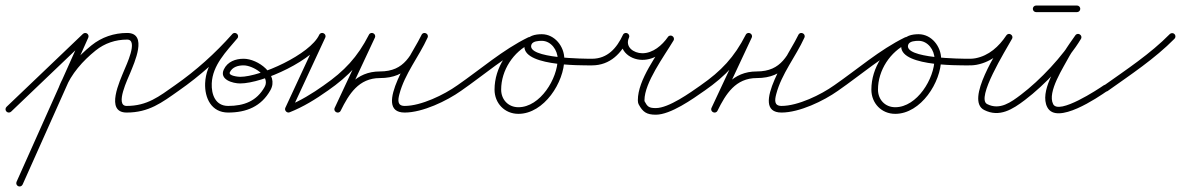

<svg xmlns="http://www.w3.org/2000/svg" viewBox="-32 -396 4281 696"><path d="M-8.7 8.3C-4.1 13.1 3.5 13.3 8.3 8.7C51.3 -32.4 94.3 -73.4 137.3 -114.5C186.6 -161.6 236 -208.7 285.3 -255.8C290.1 -260.4 290.3 -268 285.7 -272.8C281.1 -277.6 273.5 -277.7 268.7 -273.2C219.4 -226.1 170 -179 120.7 -131.8C77.7 -90.8 34.7 -49.7 -8.3 -8.7C-13.1 -4.1 -13.3 3.5 -8.7 8.3ZM281.9 -275.4C275.8 -278.1 268.7 -275.4 266 -269.4C186.7 -91.9 107.4 85.6 28 263.1C25.3 269.2 28.1 276.3 34.1 279C40.2 281.7 47.3 278.9 50 272.9C50 272.9 50 272.9 50 272.9C129.3 95.4 208.6 -82.1 288 -259.6C290.7 -265.6 287.9 -272.7 281.9 -275.4ZM204.2 -72.7C204.2 -72.7 204.2 -72.7 204.2 -72.7C225.5 -127.9 268.9 -176.1 314.5 -212.8C347.4 -239.3 386.8 -252.5 429 -252.5C470.8 -252.5 424.5 -157.4 417.9 -140.7C403.4 -104.6 347.5 12 427 12C507.6 12 554.3 -23.7 615.9 -67.2C621.3 -71 622.6 -78.5 618.8 -83.9C615 -89.3 607.5 -90.6 602.1 -86.8C544.8 -46.4 502 -12 427 -12C382.9 -12 432.9 -113.6 440.1 -131.7C454.1 -166.8 505.4 -276.5 429 -276.5C381.4 -276.5 336.6 -261.4 299.5 -231.5C250.5 -192.1 204.6 -140.5 181.8 -81.3C179.4 -75.1 182.5 -68.2 188.7 -65.8C194.9 -63.4 201.8 -66.5 204.2 -72.7Z M615.9 -67.2C615.9 -67.2 615.9 -67.2 615.9 -67.2C693.9 -121.5 764.9 -185.4 828 -256.5C833.2 -262.4 831.2 -269.4 826.6 -273.3C822 -277.3 814.9 -278.2 809.8 -272.2C765.8 -219.8 714.6 -167.2 711.6 -94.5C711.6 -94.5 711.6 -94.5 711.6 -94.5C711.6 -94.5 711.6 -94.5 711.6 -94.5C709.5 -40.7 734.2 12 795 12C861.2 12 915.1 -9.9 948.3 -69.1C980.6 -126.9 902.3 -183.1 851.4 -183C851.4 -183 851.4 -183 851.4 -183C851.4 -183 851.5 -183 851.5 -183C821.9 -183.2 792.5 -172.4 779.3 -144.1C762.2 -107.3 812 -93.5 838.4 -93.5C921.5 -93.5 1109.6 -179.5 1146.9 -259.4C1150.3 -266.7 1146.5 -272.8 1141.1 -275.3C1135.6 -277.9 1128.5 -276.8 1125.1 -269.5C1084.2 -181.4 1043.2 -93.2 1002.3 -5.1C1000.1 -0.5 1001.6 4.5 1004.8 7.9C1008 11.2 1012.8 13 1017.5 11.2C1067.1 -8.3 1112.6 -36.5 1155.9 -67.2C1161.3 -71 1162.6 -78.5 1158.8 -83.9C1155 -89.3 1147.5 -90.6 1142.1 -86.8C1142.1 -86.8 1142.1 -86.8 1142.1 -86.8C1100.3 -57.2 1056.5 -30 1008.7 -11.2C1004.1 -9.3 1006.8 -3 1011.3 1.7C1015.7 6.5 1021.9 9.6 1024 5.1C1065 -83.1 1105.9 -171.3 1146.9 -259.4C1150.3 -266.7 1146.5 -272.8 1141.1 -275.4C1135.6 -277.9 1128.5 -276.8 1125.1 -269.6C1092.2 -198.9 912.4 -117.5 838.4 -117.5C831.8 -117.5 795.1 -121.1 801.1 -133.9C810.2 -153.4 831.4 -159.1 851.3 -159C851.3 -159 851.4 -159 851.4 -159C851.4 -159 851.4 -159 851.4 -159C883.5 -159.1 949.8 -121 927.3 -80.9C898.5 -29.3 852.4 -12 795 -12C748.6 -12 734 -53.7 735.6 -93.5C735.6 -93.5 735.6 -93.5 735.6 -93.5C735.6 -93.5 735.6 -93.5 735.6 -93.5C738.3 -159.7 788.1 -209 828.2 -256.8C833.3 -262.8 831.3 -269.7 826.8 -273.6C822.3 -277.4 815.3 -278.3 810 -272.4C748.2 -202.7 678.6 -140.1 602.1 -86.8C596.7 -83.1 595.4 -75.6 599.2 -70.1C602.9 -64.7 610.4 -63.4 615.9 -67.2Z M1155.9 -67.1C1155.9 -67.1 1155.9 -67.1 1155.9 -67.1C1233.3 -121 1283.3 -174.2 1326.7 -259C1330.3 -266 1326.5 -272.2 1321.1 -274.9C1315.6 -277.5 1308.5 -276.7 1305.1 -269.6C1263.9 -181.4 1222.6 -93.2 1181.3 -5.1C1178 2.1 1181.6 8.2 1187 10.8C1192.4 13.4 1199.4 12.4 1203 5.3C1233 -55.4 1268.6 -113 1345 -113C1447.4 -113 1474.3 -177.7 1517.6 -258.8C1521.2 -265.7 1517.5 -271.8 1512 -274.5C1506.5 -277.3 1499.3 -276.5 1496.1 -269.4C1470.6 -213.3 1312.3 12 1435 12C1499.7 12 1587.5 -29.9 1640 -67.2C1645.4 -71.1 1646.6 -78.6 1642.8 -84C1638.9 -89.4 1631.4 -90.6 1626 -86.8C1577.8 -52.4 1494.5 -12 1435 -12C1407.3 -12 1410.4 -33.8 1415.8 -54.7C1435.1 -128.7 1486.6 -190.5 1517.9 -259.5C1521.1 -266.6 1517.6 -272.6 1512.3 -275.2C1507 -277.8 1500.1 -277 1496.4 -270.1C1457.7 -197.6 1436.4 -137 1345 -137C1258.4 -137 1215.8 -74.8 1181.5 -5.3C1177.9 1.8 1181.7 8 1187.1 10.6C1192.6 13.2 1199.7 12.3 1203.1 5.1C1244.3 -83.1 1285.6 -171.2 1326.9 -259.4C1330.2 -266.5 1326.6 -272.6 1321.3 -275.3C1316 -277.9 1308.9 -276.9 1305.3 -269.9C1263.7 -188.6 1216.4 -138.5 1142.1 -86.9C1136.7 -83.1 1135.4 -75.6 1139.1 -70.1C1142.9 -64.7 1150.4 -63.4 1155.9 -67.1Z M1623.1 -70.2C1626.9 -64.7 1634.4 -63.4 1639.8 -67.1C1722.5 -124.3 1802.5 -194.6 1892.6 -238.7C1899.8 -242.2 1900.8 -249.2 1898.2 -254.6C1895.6 -260 1889.5 -263.7 1882.3 -260.4C1810.5 -227.1 1760.7 -150.4 1760.7 -71.2C1760.7 -21.8 1797.3 16.7 1847.2 16.7C1940.2 16.7 2013.6 -98.2 2013.6 -182.5C2013.6 -227.5 1978.9 -272 1932 -272C1908.8 -272 1880.4 -266.9 1871.7 -242C1871.7 -242 1871.7 -242 1871.7 -242C1871.7 -242 1871.7 -242 1871.7 -242C1840.8 -155.4 2073.3 -159.1 2114 -159C2120.6 -159 2126 -164.4 2126 -171C2126 -177.6 2120.6 -183 2114 -183C2114 -183 2114 -183 2114 -183C2090.6 -183 1876.4 -183.7 1894.3 -234C1894.3 -234 1894.3 -234 1894.3 -234C1894.3 -234 1894.3 -234 1894.3 -234C1898.9 -247.1 1920.6 -248 1932 -248C1965.5 -248 1989.6 -214.2 1989.6 -182.5C1989.6 -111.7 1926.5 -7.3 1847.2 -7.3C1810.5 -7.3 1784.7 -34.9 1784.7 -71.2C1784.7 -141.1 1829 -209.2 1892.4 -238.6C1899.6 -241.9 1900.6 -249.1 1898 -254.5C1895.4 -260 1889.2 -263.7 1882.1 -260.3C1790.8 -215.6 1709.9 -144.8 1626.2 -86.9C1620.7 -83.1 1619.4 -75.6 1623.1 -70.2Z M2114 -159C2114 -159 2114 -159 2114 -159C2180 -159.2 2221.5 -202.9 2247.9 -259.4C2251.2 -266.6 2247.4 -272.7 2241.9 -275.2C2236.4 -277.7 2229.3 -276.6 2226 -269.4C2203.6 -219 2247.4 -179.4 2295.9 -179C2342.7 -178.6 2383.4 -211.4 2408.9 -248.2C2413.3 -254.5 2410.2 -261.1 2405.1 -264.4C2399.9 -267.7 2392.7 -267.8 2388.7 -261.2C2350.4 -197.2 2280.2 -107.3 2280.2 -32.8C2280.2 -27.7 2280.9 -22.5 2283.2 -17.9C2283.2 -17.9 2283.2 -17.7 2283.3 -17.6C2283.4 -17.4 2283.4 -17.3 2283.4 -17.3C2298.2 10.1 2312 19.8 2345.3 19.8C2399.1 19.8 2478.8 -37 2521.9 -67.2C2527.3 -71 2528.6 -78.5 2524.8 -83.9C2521 -89.3 2513.5 -90.6 2508.1 -86.8C2470.1 -60.2 2392.5 -4.2 2345.3 -4.2C2320.2 -4.2 2314.9 -9.5 2304.6 -28.7C2304.6 -28.7 2304.6 -28.6 2304.7 -28.4C2304.8 -28.3 2304.8 -28.1 2304.8 -28.1C2304.2 -29.5 2304.2 -31.4 2304.2 -32.8C2304.2 -96.1 2375.1 -191.7 2409.3 -248.8C2413.3 -255.5 2410.4 -261.9 2405.5 -265.1C2400.6 -268.3 2393.5 -268.2 2389.1 -261.8C2368.3 -231.8 2334.6 -202.7 2296.1 -203C2265.2 -203.3 2232.7 -225.4 2248 -259.6C2251.2 -266.8 2247.4 -272.9 2242 -275.4C2236.6 -277.9 2229.5 -276.7 2226.1 -269.6C2203.8 -221.7 2170.3 -183.2 2114 -183C2107.3 -183 2102 -177.6 2102 -171C2102 -164.3 2107.4 -159 2114 -159Z M2521.9 -67.1C2521.9 -67.1 2521.9 -67.1 2521.9 -67.1C2599.3 -121 2649.3 -174.2 2692.7 -259C2696.3 -266 2692.5 -272.2 2687.1 -274.9C2681.6 -277.5 2674.5 -276.7 2671.1 -269.6C2629.9 -181.4 2588.6 -93.2 2547.3 -5.1C2544 2.1 2547.6 8.2 2553 10.8C2558.4 13.4 2565.4 12.4 2569 5.3C2599 -55.4 2634.6 -113 2711 -113C2813.4 -113 2840.3 -177.7 2883.6 -258.8C2887.2 -265.7 2883.5 -271.8 2878 -274.5C2872.5 -277.3 2865.3 -276.5 2862.1 -269.4C2836.6 -213.3 2678.3 12 2801 12C2865.7 12 2953.5 -29.9 3006 -67.2C3011.4 -71.1 3012.6 -78.6 3008.8 -84C3004.9 -89.4 2997.4 -90.6 2992 -86.8C2943.8 -52.4 2860.5 -12 2801 -12C2773.3 -12 2776.4 -33.8 2781.8 -54.7C2801.1 -128.7 2852.6 -190.5 2883.9 -259.5C2887.1 -266.6 2883.6 -272.6 2878.3 -275.2C2873 -277.8 2866.1 -277 2862.4 -270.1C2823.7 -197.6 2802.4 -137 2711 -137C2624.4 -137 2581.8 -74.8 2547.5 -5.3C2543.9 1.8 2547.7 8 2553.1 10.6C2558.6 13.2 2565.7 12.3 2569.1 5.1C2610.3 -83.1 2651.6 -171.2 2692.9 -259.4C2696.2 -266.5 2692.6 -272.6 2687.3 -275.3C2682 -277.9 2674.9 -276.9 2671.3 -269.9C2629.7 -188.6 2582.4 -138.5 2508.1 -86.9C2502.7 -83.1 2501.4 -75.6 2505.1 -70.1C2508.9 -64.7 2516.4 -63.4 2521.9 -67.1Z M2989.1 -70.2C2992.9 -64.7 3000.4 -63.4 3005.8 -67.1C3088.5 -124.3 3168.5 -194.6 3258.6 -238.7C3265.8 -242.2 3266.8 -249.2 3264.2 -254.6C3261.6 -260 3255.5 -263.7 3248.3 -260.4C3176.5 -227.1 3126.7 -150.4 3126.7 -71.2C3126.7 -21.8 3163.3 16.7 3213.2 16.7C3306.2 16.7 3379.6 -98.2 3379.6 -182.5C3379.6 -227.5 3344.9 -272 3298 -272C3274.8 -272 3246.4 -266.9 3237.7 -242C3237.7 -242 3237.7 -242 3237.7 -242C3237.7 -242 3237.7 -242 3237.7 -242C3206.8 -155.4 3439.3 -159.1 3480 -159C3486.6 -159 3492 -164.4 3492 -171C3492 -177.6 3486.6 -183 3480 -183C3480 -183 3480 -183 3480 -183C3456.6 -183 3242.4 -183.7 3260.3 -234C3260.3 -234 3260.3 -234 3260.3 -234C3260.3 -234 3260.3 -234 3260.3 -234C3264.9 -247.1 3286.6 -248 3298 -248C3331.5 -248 3355.6 -214.2 3355.6 -182.5C3355.6 -111.7 3292.5 -7.3 3213.2 -7.3C3176.5 -7.3 3150.7 -34.9 3150.7 -71.2C3150.7 -141.1 3195 -209.2 3258.4 -238.6C3265.6 -241.9 3266.6 -249.1 3264 -254.5C3261.4 -260 3255.2 -263.7 3248.1 -260.3C3156.8 -215.6 3075.9 -144.8 2992.2 -86.9C2986.7 -83.1 2985.4 -75.6 2989.1 -70.2Z M3458 -171.2C3457.9 -164.6 3463.1 -159.1 3469.8 -159C3482.8 -158.7 3495.3 -158.8 3508.2 -161.2C3563.4 -171.5 3605.4 -208.5 3636 -254.3C3640.2 -260.7 3637 -267.2 3631.7 -270.4C3626.5 -273.6 3619.2 -273.5 3615.5 -266.8C3586.4 -214.5 3465.4 -33.1 3535.6 2.7C3591.2 31 3639.4 -0.2 3683.2 -33.4C3755.6 -88.2 3839.6 -177.3 3886.3 -254.8C3890.3 -261.4 3887.5 -267.9 3882.5 -271.1C3877.6 -274.3 3870.6 -274.2 3866.1 -267.9C3852 -247.5 3836.9 -227.4 3824.6 -206C3824.6 -206 3824.5 -205.9 3824.5 -205.8C3824.4 -205.7 3824.4 -205.6 3824.4 -205.6C3797.5 -154.4 3735.7 -63.5 3764.3 -7.5C3798.4 59.1 3948 -42.7 3982.9 -67.2C3988.3 -71 3989.6 -78.5 3985.8 -83.9C3982 -89.3 3974.5 -90.6 3969.1 -86.8C3969.1 -86.8 3969.1 -86.8 3969.1 -86.8C3949.2 -72.9 3806.1 21.5 3785.7 -18.5C3763.2 -62.5 3823.4 -152 3845.6 -194.4C3845.6 -194.4 3845.6 -194.3 3845.5 -194.2C3845.5 -194.1 3845.4 -194 3845.4 -194C3857.3 -214.9 3872.1 -234.4 3885.9 -254.1C3890.3 -260.5 3887.2 -267.1 3882.1 -270.4C3877 -273.7 3869.7 -273.8 3865.7 -267.2C3820.6 -192.3 3738.7 -105.5 3668.8 -52.6C3633.1 -25.6 3592.3 4.7 3546.4 -18.7C3505.1 -39.7 3612.8 -212.6 3636.5 -255.2C3640.2 -261.9 3637.2 -268.2 3632.2 -271.2C3627.3 -274.3 3620.3 -274 3616 -267.7C3589.1 -227.3 3552.5 -193.9 3503.8 -184.8C3492.5 -182.7 3481.6 -182.8 3470.2 -183C3463.6 -183.1 3458.1 -177.9 3458 -171.2ZM3724 -352C3724 -352 3724 -352 3724 -352C3773.3 -352 3822.7 -352 3872 -352C3878.6 -352 3884 -357.4 3884 -364C3884 -370.6 3878.6 -376 3872 -376C3872 -376 3872 -376 3872 -376C3822.7 -376 3773.3 -376 3724 -376C3717.4 -376 3712 -370.6 3712 -364C3712 -357.4 3717.4 -352 3724 -352Z M3966.2 -68.7C3970.1 -63.3 3977.5 -62 3983 -65.9C4065.7 -124.7 4154.2 -183.1 4225.6 -255.6C4230.2 -260.3 4230.1 -267.9 4225.4 -272.6C4220.7 -277.2 4213.1 -277.1 4208.4 -272.4C4208.4 -272.4 4208.4 -272.4 4208.4 -272.4C4138.1 -200.9 4050.6 -143.4 3969 -85.4C3963.6 -81.6 3962.4 -74.1 3966.2 -68.7Z"/></svg>

Font: FRB American Cursive Guidelines Arrows Light
Style: Italic
Weight: 300
Italic angle: -25°
Version: Version 2.0;Modular Font Editor K font №1